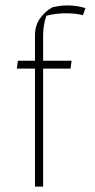

<svg xmlns="http://www.w3.org/2000/svg" viewBox="-20 -688 349 708"><path d="M109 -435H42L46 -464H109V-558Q109 -594 127.5 -620Q146 -646 173 -661Q202 -668 228 -668Q265 -668 295 -658L286 -632Q261 -639 222 -639Q186 -639 151 -630Q139 -596 139 -556V-464H244L240 -435H139V0H109Z"/></svg>

Font: Athiti ExtraLight
Style: Regular
Weight: 275
Designer: CadsonDemak Team
Foundry: CadsonDemak
Version: Version 1.033